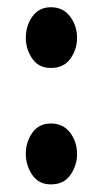

<svg xmlns="http://www.w3.org/2000/svg" viewBox="-20 -486 278 517"><path d="M117 -303Q84 -303 66.8 -328.2Q49.5 -353.5 49.5 -384Q49.5 -416.5 67.2 -441.5Q85 -466.5 117 -466.5Q150 -466.5 168.8 -441.5Q187.5 -416.5 187.5 -384Q187.5 -353.5 169.8 -328.2Q152 -303 117 -303ZM117 10.5Q84 10.5 66.8 -15.2Q49.5 -41 49.5 -71.5Q49.5 -104 67.2 -128.8Q85 -153.5 117 -153.5Q150 -153.5 168.8 -128.8Q187.5 -104 187.5 -71.5Q187.5 -41 169.8 -15.2Q152 10.5 117 10.5Z"/></svg>

Font: Libre Caslon Condensed
Style: Bold
Weight: 700
Designer: Pablo Impallari, Rodrigo Fuenzalida, Katja Schimmel, Ertekin Erdin
Foundry: Pablo Impallari, Rodrigo Fuenzalida
Version: Version 2.000; ttfautohint (v1.8.4.7-5d5b);gftools[0.9.33]